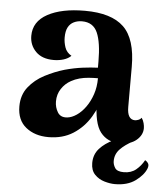

<svg xmlns="http://www.w3.org/2000/svg" viewBox="-52 -577 698 805"><g transform="rotate(5 297.5 -174.5)"><path d="M467 10Q415 10 385.5 -27.5Q356 -65 356 -161V-199L380 -194Q370 -139 342 -92.5Q314 -46 270 -18Q226 10 166 10Q109 10 71.5 -20Q34 -50 34 -108Q34 -156 60.5 -189.5Q87 -223 127.5 -244Q168 -265 209 -277Q249 -288 284.5 -292.5Q320 -297 348 -298V-323Q348 -404 330 -445Q312 -486 265 -486Q246 -486 230.5 -478.5Q215 -471 206.5 -455Q198 -439 198 -412Q198 -392 205 -371Q212 -350 233 -338Q221 -326 201.5 -320Q182 -314 160 -314Q111 -314 84.5 -341Q58 -368 58 -407Q58 -467 116.5 -499Q175 -531 273 -531Q385 -531 437 -481Q489 -431 489 -314V-145Q489 -92 522 -92Q527 -92 535.5 -95Q544 -98 549 -105Q556 -95 559 -83Q562 -71 562 -62Q562 -33 536.5 -11.5Q511 10 467 10ZM238 -79Q257 -81 277 -94.5Q297 -108 314 -131.5Q331 -155 341.5 -186Q352 -217 352 -254Q333 -254 313 -252.5Q293 -251 274.5 -246Q256 -241 240 -232Q216 -219 200.5 -195.5Q185 -172 185 -142Q185 -117 197.5 -96.5Q210 -76 238 -79ZM461 182Q441 182 417 175Q393 168 376 150.5Q359 133 359 102Q359 66 381.5 41Q404 16 440 -0.5Q476 -17 515 -26L522 -3Q488 15 468 36Q448 57 448 86Q448 101 457 115Q466 129 494 129Q525 129 545.5 112Q566 95 579 71Q588 76 592.5 84Q597 92 592 105Q581 133 547.5 157.5Q514 182 461 182Z"/></g></svg>

Font: Arima Thin
Style: Regular
Weight: 100
Designer: Joana Correia and Natanael Gama
Foundry: NDISCOVER
Version: Version 1.101;gftools[0.9.23]